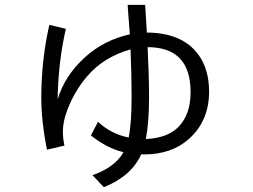

<svg xmlns="http://www.w3.org/2000/svg" viewBox="-20 -692 1040 790"><path d="M251 -573.2Q219.2 -436 217.3 -283.2Q245.1 -378.4 327.1 -454.1Q406.2 -526.9 514.2 -550.8Q512.7 -571.3 508.3 -627.9L505.9 -661.1L505.4 -671.9H577.1L577.6 -668Q580.6 -622.1 583.5 -568.8L584 -558.1Q728.5 -557.1 794.4 -469.7Q840.3 -408.7 840.3 -314.9Q840.3 -193.4 755.9 -119.1Q685.1 -56.6 571.8 -56.6Q569.8 -56.6 561 -57.1Q520.5 33.2 407.2 78.1L360.4 28.8Q452.1 -2.9 488.3 -65.9Q421.4 -81.1 354 -134.8L383.3 -190.9Q435.1 -141.6 509.3 -126Q521.5 -183.6 521.5 -296.4Q521.5 -382.8 517.1 -488.8Q406.2 -457.5 338.4 -377.9Q279.8 -309.1 251.5 -223.6Q238.8 -186.5 238.8 -148.9Q238.8 -122.6 245.1 -92.8L173.3 -76.2Q149.9 -192.4 149.9 -290.5Q149.9 -444.3 183.1 -589.8ZM587.4 -498Q593.3 -377 593.3 -293.5Q593.3 -187 580.1 -120.1Q669.4 -123.5 715.3 -170.9Q764.2 -221.7 764.2 -313.5Q764.2 -497.6 587.4 -498Z"/></svg>

Font: BIZ UDGothic
Style: Regular
Weight: 400
Monospace: yes
Designer: TypeBank Co., Ltd.
Foundry: Morisawa Inc.
Version: Version 1.05